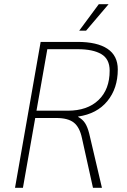

<svg xmlns="http://www.w3.org/2000/svg" viewBox="-20 -901 609 921"><path d="M175 -700H352Q446 -700 495.5 -667Q545 -634 545 -568Q545 -477 495 -416Q445 -355 355 -342V-340Q376 -329 388 -310.5Q400 -292 408 -260L469 0H426L373 -239Q362 -291 334 -313Q306 -335 250 -335H149L90 0H52ZM305 -370Q399 -370 452.5 -421Q506 -472 506 -562Q506 -618 466 -641.5Q426 -665 353 -665H207L155 -370ZM454 -881H501L393 -754H360Z"/></svg>

Font: Sarabun Thin
Style: Italic
Weight: 250
Italic angle: -10°
Designer: Suppakit Chalermlarp | Katatrad Co.,Ltd.
Foundry: Cadson Demak Co.,Ltd.
Version: Version 1.000; ttfautohint (v1.6)